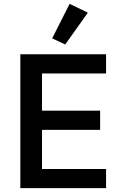

<svg xmlns="http://www.w3.org/2000/svg" viewBox="-20 -981 633 1001"><path d="M86 0V-698H533V-598H199V-404H502V-304H199V-100H533V0ZM320 -749 252 -781 343 -961 438 -915Z"/></svg>

Font: IBM Plex Sans Hebrew Medm
Style: Regular
Weight: 500
Designer: Mike Abbink, Paul van der Laan, Pieter van Rosmalen, Yanek Iontef
Foundry: Bold Monday
Version: Version 1.3